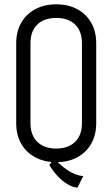

<svg xmlns="http://www.w3.org/2000/svg" viewBox="-20 -735 520 888"><path d="M338 133Q315 131 290 115.5Q265 100 243.5 76Q222 52 208 28L231 -1Q261 31 294 53Q327 75 365 80ZM359 -164V-536H425V-164ZM55 -164V-536H121V-164ZM425 -535H359Q359 -591 327.5 -621.5Q296 -652 240 -652V-715Q296 -715 337.5 -692.5Q379 -670 402 -629.5Q425 -589 425 -535ZM55 -535Q55 -589 78 -629.5Q101 -670 143 -692.5Q185 -715 240 -715V-652Q184 -652 152.5 -621.5Q121 -591 121 -535ZM425 -165Q425 -111 402 -70.5Q379 -30 337.5 -7.5Q296 15 240 15V-48Q296 -48 327.5 -79Q359 -110 359 -165ZM55 -165H121Q121 -110 152.5 -79Q184 -48 240 -48V15Q185 15 143 -7.5Q101 -30 78 -70.5Q55 -111 55 -165Z"/></svg>

Font: Akshar Light Light
Style: Regular
Weight: 300
Version: Version 1.100